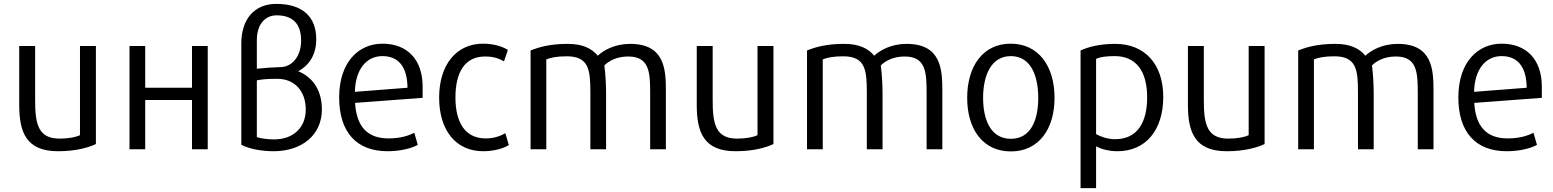

<svg xmlns="http://www.w3.org/2000/svg" viewBox="-20 -767 7999 989"><path d="M474 -25C436 -7 371 12 279 12C114 12 79 -87 79 -227V-530H161V-247C161 -125 179 -53 287 -53C335 -53 373 -61 392 -71V-530H474Z M1050 -530V2H969V-252H728V2H647V-530H728V-315H969V-530Z M1609 -565C1609 -490 1577 -433 1516 -400C1595 -368 1638 -298 1638 -203C1638 -74 1538 12 1389 12C1330 12 1266 1 1223 -21V-543C1223 -669 1291 -747 1403 -747C1536 -747 1609 -683 1609 -565ZM1555 -203C1555 -298 1497 -361 1409 -361C1360 -361 1331 -359 1303 -353V-61C1322 -54 1354 -49 1392 -49C1491 -49 1555 -110 1555 -203ZM1303 -413C1338 -417 1383 -420 1436 -422C1493 -430 1531 -484 1531 -559C1531 -644 1488 -688 1405 -688C1343 -688 1303 -639 1303 -560Z M2157 -263 1809 -237C1816 -116 1872 -54 1981 -54C2045 -54 2089 -70 2114 -83L2132 -21C2105 -5 2047 12 1976 12C1815 12 1727 -88 1727 -265C1727 -449 1829 -542 1950 -542C2079 -542 2157 -459 2157 -321ZM2079 -315C2078 -426 2030 -478 1950 -478C1868 -478 1811 -411 1808 -294Z M2601 -20C2577 -4 2528 12 2469 12C2328 12 2242 -96 2242 -264C2242 -434 2331 -542 2468 -542C2529 -542 2572 -525 2596 -510C2592 -497 2581 -464 2576 -451C2553 -464 2526 -476 2479 -476C2373 -476 2326 -393 2326 -265C2326 -140 2373 -54 2482 -54C2527 -54 2561 -68 2583 -81Z M3410 2H3329V-286C3329 -393 3326 -476 3216 -476C3157 -476 3116 -453 3093 -430C3099 -386 3102 -331 3102 -283V2H3021V-288C3021 -405 3015 -477 2899 -477C2848 -477 2815 -470 2794 -461V2H2713V-507C2758 -525 2814 -541 2905 -541C2980 -541 3028 -518 3059 -480C3088 -507 3145 -541 3226 -541C3404 -541 3410 -409 3410 -300Z M3964 -25C3926 -7 3861 12 3769 12C3604 12 3569 -87 3569 -227V-530H3651V-247C3651 -125 3669 -53 3777 -53C3825 -53 3863 -61 3882 -71V-530H3964Z M4834 2H4753V-286C4753 -393 4750 -476 4640 -476C4581 -476 4540 -453 4517 -430C4523 -386 4526 -331 4526 -283V2H4445V-288C4445 -405 4439 -477 4323 -477C4272 -477 4239 -470 4218 -461V2H4137V-507C4182 -525 4238 -541 4329 -541C4404 -541 4452 -518 4483 -480C4512 -507 4569 -541 4650 -541C4828 -541 4834 -409 4834 -300Z M5412 -263C5412 -101 5330 13 5187 13C5043 13 4962 -101 4962 -263C4962 -426 5043 -542 5186 -542C5330 -542 5412 -426 5412 -263ZM5328 -263C5328 -378 5289 -478 5187 -478C5085 -478 5044 -378 5044 -263C5044 -147 5085 -52 5187 -52C5289 -52 5328 -147 5328 -263Z M5972 -268C5972 -98 5883 12 5736 12C5689 12 5648 -1 5626 -13V202H5546V-507C5585 -525 5643 -541 5725 -541C5879 -541 5972 -434 5972 -268ZM5889 -266C5889 -399 5833 -478 5722 -478C5676 -478 5646 -473 5626 -464V-76C5646 -65 5682 -50 5724 -50C5840 -50 5889 -138 5889 -266Z M6494 -25C6456 -7 6391 12 6299 12C6134 12 6099 -87 6099 -227V-530H6181V-247C6181 -125 6199 -53 6307 -53C6355 -53 6393 -61 6412 -71V-530H6494Z M7364 2H7283V-286C7283 -393 7280 -476 7170 -476C7111 -476 7070 -453 7047 -430C7053 -386 7056 -331 7056 -283V2H6975V-288C6975 -405 6969 -477 6853 -477C6802 -477 6769 -470 6748 -461V2H6667V-507C6712 -525 6768 -541 6859 -541C6934 -541 6982 -518 7013 -480C7042 -507 7099 -541 7180 -541C7358 -541 7364 -409 7364 -300Z M7922 -263 7574 -237C7581 -116 7637 -54 7746 -54C7810 -54 7854 -70 7879 -83L7897 -21C7870 -5 7812 12 7741 12C7580 12 7492 -88 7492 -265C7492 -449 7594 -542 7715 -542C7844 -542 7922 -459 7922 -321ZM7844 -315C7843 -426 7795 -478 7715 -478C7633 -478 7576 -411 7573 -294Z"/></svg>

Font: Repo Regular
Style: Regular
Weight: 400
Designer: Stefan Peev
Foundry: Context Ltd
Version: Version 1.502